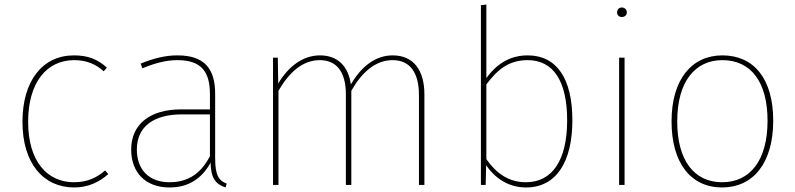

<svg xmlns="http://www.w3.org/2000/svg" viewBox="-20 -815 3505 846"><path d="M306 -571C168 -571 79 -460 79 -278C79 -94 172 11 307 11C369 11 418 -13 457 -48L443 -64C407 -32 364 -12 306 -12C189 -12 104 -103 104 -278C104 -455 188 -550 307 -550C362 -550 402 -532 437 -501L451 -517C409 -555 366 -571 306 -571Z M928 -119V-402C928 -512 881 -571 762 -571C708 -571 657 -558 600 -535L607 -514C663 -537 712 -550 762 -550C869 -550 905 -497 905 -400V-333H777C644 -333 558 -270 558 -156C558 -56 620 11 727 11C810 11 868 -27 908 -98C909 -31 930 -3 974 11L979 -6C943 -19 928 -44 928 -119ZM727 -12C637 -12 583 -67 583 -156C583 -258 658 -311 782 -311H905V-127C868 -55 813 -12 727 -12Z M1710 -571C1634 -571 1571 -521 1526 -443C1515 -524 1467 -571 1390 -571C1315 -571 1251 -523 1206 -447L1204 -561H1183V0H1207V-415C1254 -496 1313 -550 1389 -550C1465 -550 1504 -496 1504 -399V0H1528V-415C1574 -496 1634 -550 1710 -550C1786 -550 1826 -496 1826 -396V0H1850V-399C1850 -507 1801 -571 1710 -571Z M2305 -571C2223 -571 2165 -529 2123 -471V-795L2099 -792V0H2120L2122 -87C2159 -33 2217 11 2298 11C2432 11 2502 -103 2502 -285C2502 -469 2433 -571 2305 -571ZM2297 -12C2220 -12 2164 -54 2123 -114V-443C2171 -507 2221 -550 2305 -550C2418 -550 2479 -458 2479 -285C2479 -111 2415 -12 2297 -12Z M2720 -782C2706 -782 2699 -771 2699 -760C2699 -750 2706 -740 2720 -740C2734 -740 2742 -750 2742 -760C2742 -771 2734 -782 2720 -782ZM2732 -561H2708V0H2732Z M3163 -571C3028 -571 2939 -465 2939 -280C2939 -98 3023 11 3162 11C3298 11 3387 -96 3387 -283C3387 -469 3301 -571 3163 -571ZM3163 -550C3288 -550 3362 -455 3362 -283C3362 -107 3284 -12 3162 -12C3038 -12 2964 -109 2964 -280C2964 -456 3043 -550 3163 -550Z"/></svg>

Font: Glow Sans SC Normal Thin
Style: Regular
Weight: 100
Designer: Ryoko NISHIZUKA (kana, bopomofo & ideographs); Paul D. Hunt (Latin, Greek & Cyrillic); Sandoll Communications, Soo-young
Version: Version 0.93